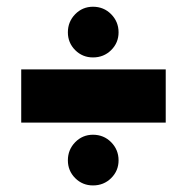

<svg xmlns="http://www.w3.org/2000/svg" viewBox="-20 -617 566 570"><path d="M256 -597Q288 -597 310 -574.8Q332 -552.5 332 -521Q332 -490 310 -468.2Q288 -446.5 256 -446.5Q225 -446.5 203.2 -468.2Q181.5 -490 181.5 -521Q181.5 -552.5 203.2 -574.8Q225 -597 256 -597ZM43 -253V-411H472V-253ZM256 -217Q288 -217 310 -194.8Q332 -172.5 332 -141Q332 -110 310 -88.2Q288 -66.5 256 -66.5Q225 -66.5 203.2 -88.2Q181.5 -110 181.5 -141Q181.5 -172.5 203.2 -194.8Q225 -217 256 -217Z"/></svg>

Font: League Spartan Black
Style: Regular
Weight: 900
Foundry: The League of Moveable Type
Version: Version 2.002